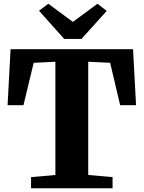

<svg xmlns="http://www.w3.org/2000/svg" viewBox="-20 -1006 768 1026"><path d="M276 -71V-676L160 -670.5L105.5 -444H20.5L36.5 -743H691L707 -444H622L568.5 -670.5L451.5 -676V-71L581.5 -59.5V0H146V-59.5ZM323 -798 188.5 -948.5 238 -986 369.5 -889 501 -986 550 -947.5 415.5 -798Z"/></svg>

Font: Merriweather 36pt Black
Style: Regular
Weight: 900
Version: Version 2.100